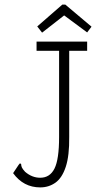

<svg xmlns="http://www.w3.org/2000/svg" viewBox="-20 -804 440 835"><path d="M155 11Q82 11 37 -51L61 -87L67 -94L72 -90Q72 -83 75 -76Q78 -69 89 -57Q119 -31 155 -31Q197 -31 217 -71Q237 -111 237 -208V-583H139V-623H359V-583H281V-209Q282 -127 266 -78.5Q250 -30 221 -9.5Q192 11 155 11ZM163 -662 142 -689 251 -784H264L378 -688L359 -663L259 -737Z"/></svg>

Font: Inconsolata Condensed Light
Style: Regular
Weight: 300
Width: 3
Monospace: yes
Designer: Raph Levien, Cyreal, Brenton Simpson
Foundry: Raph Levien, Cyreal, Google
Version: Version 3.001; ttfautohint (v1.8.2.53-6de2)